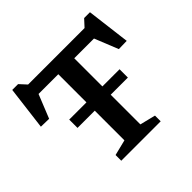

<svg xmlns="http://www.w3.org/2000/svg" viewBox="-179 -930 1119 1119"><g transform="rotate(-45 381.0 -370.5)"><path d="M173 -315.5V-384H588V-315.5ZM315 -666.5H446.5V-71L543 -47V0H218V-47L315 -71ZM637 -616H123L162.5 -641.5L93.5 -470L27 -471.5L60.5 -741H108.5L160 -685L98 -698H662L601.5 -685L653 -741H701L734.5 -471.5L668 -470L599 -641.5Z"/></g></svg>

Font: Newsreader 9pt Medium
Style: Regular
Weight: 500
Designer: Hugues Gentile
Foundry: Production Type
Version: Version 1.003